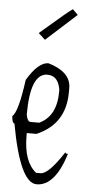

<svg xmlns="http://www.w3.org/2000/svg" viewBox="-58 -862 431 906"><g transform="rotate(5 158.0 -409.0)"><path d="M157.2 -564Q265.1 -532.2 265.1 -456.1V-436Q265.1 -285.2 129.9 -227.1H84V-212.9Q84 -91.8 144 -43.9H165Q203.1 -43.9 272.9 -151.9L278.8 -146H286.1Q237.8 9.8 150.9 9.8Q71.8 9.8 22 -267.1Q11.2 -267.1 8.8 -300.8Q36.1 -321.8 57.1 -476.1Q108.9 -564 157.2 -564ZM76.2 -314Q82 -280.8 97.2 -280.8H138.2Q219.2 -318.8 219.2 -436V-442.9Q209 -509.8 157.2 -509.8Q76.2 -509.8 76.2 -314ZM130.9 -672.9 99.1 -702.1Q238.8 -823.2 250 -828.1L274.9 -803.2Z"/></g></svg>

Font: Loved by the King
Style: Regular
Weight: 400
Designer: Kimberly Geswein
Foundry: Kimberly Geswein
Version: Version 1.002 2006